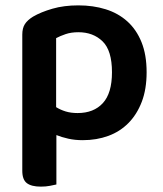

<svg xmlns="http://www.w3.org/2000/svg" viewBox="-20 -508 606 715"><path d="M288 14Q259 14 234.5 8.5Q210 3 190 -5V179Q181 181 166 184Q151 187 132 187Q97 187 80 174Q63 161 63 128V-379Q63 -403 72.5 -418Q82 -433 103 -446Q132 -463 175 -475.5Q218 -488 272 -488Q327 -488 373.5 -473.5Q420 -459 454 -428.5Q488 -398 507 -351Q526 -304 526 -239Q526 -176 508 -129Q490 -82 458.5 -50Q427 -18 383.5 -2Q340 14 288 14ZM269 -87Q329 -87 363 -124Q397 -161 397 -239Q397 -320 362 -354Q327 -388 272 -388Q245 -388 224.5 -381Q204 -374 189 -366V-109Q205 -99 224.5 -93Q244 -87 269 -87Z"/></svg>

Font: Baloo Thambi 2 SemiBold
Style: Regular
Weight: 600
Designer: Aadarsh Rajan and Ek Type
Foundry: Ek Type
Version: Version 1.640;hotconv 1.0.111;makeotfexe 2.5.65597; ttfautoh